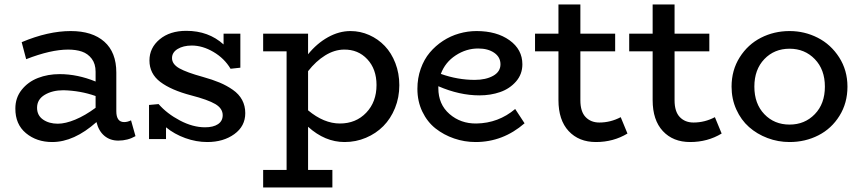

<svg xmlns="http://www.w3.org/2000/svg" viewBox="-20 -622 3856 860"><path d="M566.9 -83 586.9 -12.2Q552.2 7.8 509.8 7.8Q473.1 7.8 447.5 -13.7Q421.9 -35.2 412.1 -75.2Q311.5 14.2 213.9 14.2Q144 14.2 96.2 -25.6Q48.3 -65.4 48.8 -136.2Q48.8 -184.1 77.1 -219.7Q105.5 -255.4 149.9 -272.7Q194.3 -290 247.1 -290Q327.1 -290 408.2 -256.8V-300.8Q408.2 -335.9 390.9 -358.9Q373.5 -381.8 346.9 -390.9Q320.3 -399.9 285.2 -399.9Q207.5 -399.9 97.2 -356.9L77.1 -433.1Q195.3 -482.9 296.9 -482.9Q393.6 -482.9 447.3 -435.3Q501 -387.7 501 -296.9V-124Q501 -75.2 536.1 -75.2Q551.3 -75.2 566.9 -83ZM146 -139.2Q146 -105 172.9 -86.4Q199.7 -67.9 238.8 -67.9Q272.9 -67.9 317.1 -86.2Q361.3 -104.5 408.2 -139.2V-191.9Q340.8 -215.8 264.2 -217.8Q214.8 -217.8 180.4 -197.3Q146 -176.8 146 -139.2Z M887.7 -277.8Q931.6 -265.6 963.6 -252.2Q995.6 -238.8 1022.9 -219.7Q1050.3 -200.7 1064.5 -174.3Q1078.6 -147.9 1078.6 -115.2Q1078.6 -56.6 1029.5 -21.2Q980.5 14.2 908.7 14.2Q858.9 14.2 810.1 -3.4Q761.2 -21 723.6 -51.8V1H647.5V-151.9L690.4 -155.8Q728 -112.8 785.9 -82.3Q843.8 -51.8 898.4 -51.8Q935.5 -51.8 956.5 -65.9Q977.5 -80.1 977.5 -106Q977.5 -136.2 944.6 -155.8Q911.6 -175.3 836.4 -194.8Q746.6 -218.3 698 -255.1Q649.4 -292 649.4 -351.1Q649.4 -407.7 695.1 -445.8Q740.7 -483.9 814.5 -483.9Q914.1 -483.9 981.4 -422.9V-471.2H1056.6V-318.8L1012.7 -314Q984.9 -360.8 936 -389.4Q887.2 -418 839.4 -418Q800.8 -418 775.6 -402.6Q750.5 -387.2 750.5 -361.8Q750.5 -334.5 783.4 -315.9Q816.4 -297.4 887.7 -277.8Z M1549.8 -482.9Q1593.8 -482.9 1633.8 -465.1Q1673.8 -447.3 1703.6 -416Q1733.4 -384.8 1751 -339.1Q1768.6 -293.5 1768.6 -240.2Q1768.6 -185.5 1749.3 -137.9Q1730 -90.3 1697 -57.1Q1664.1 -23.9 1619.1 -4.9Q1574.2 14.2 1523.4 14.2Q1435.5 14.2 1359.9 -54.2V139.2H1468.8V217.8H1158.7V139.2H1263.7V-392.1H1158.7V-471.2H1359.9V-378.9Q1398.9 -427.2 1448.7 -455.1Q1498.5 -482.9 1549.8 -482.9ZM1666.5 -241.2Q1666.5 -312.5 1625.2 -356.7Q1584 -400.9 1520.5 -399.9Q1478 -399.4 1436.5 -373.8Q1395 -348.1 1359.9 -303.2V-127.9Q1430.7 -68.8 1502.4 -68.8Q1574.2 -68.8 1620.4 -117.2Q1666.5 -165.5 1666.5 -241.2Z M2287.6 -133.8 2329.6 -69.8Q2232.9 14.2 2110.4 14.2Q2060.5 14.2 2014.2 -1.7Q1967.8 -17.6 1930.9 -46.6Q1894 -75.7 1871.8 -121.8Q1849.6 -168 1849.6 -224.1Q1849.6 -272 1864.5 -314Q1879.4 -356 1905 -386.5Q1930.7 -417 1964.4 -439Q1998 -460.9 2036.6 -471.9Q2075.2 -482.9 2114.7 -482.9Q2204.6 -482.9 2262.2 -441.7Q2319.8 -400.4 2319.8 -334Q2319.8 -289.6 2291.5 -257.1Q2263.2 -224.6 2220.5 -209.7Q2177.7 -194.8 2127.4 -194.8Q2038.1 -194.8 1943.4 -235.8V-227.1Q1943.4 -154.8 1993.4 -111.3Q2043.5 -67.9 2113.8 -68.8Q2212.4 -70.3 2287.6 -133.8ZM2121.6 -404.8Q2068.4 -404.8 2021.2 -374Q1974.1 -343.3 1954.6 -291Q2029.8 -264.2 2106.4 -264.2Q2156.2 -264.2 2189 -282.5Q2221.7 -300.8 2221.7 -334Q2221.7 -366.2 2193.8 -385.5Q2166 -404.8 2121.6 -404.8Z M2760.3 -97.2 2790.5 -23.9Q2727.5 14.2 2649.4 14.2Q2572.8 14.2 2527.1 -34.9Q2481.4 -84 2481.4 -173.8V-392.1H2376.5V-471.2H2481.4V-602.1H2579.6V-471.2H2735.4V-392.1H2579.6V-172.9Q2579.6 -122.1 2603 -97.7Q2626.5 -73.2 2664.6 -73.2Q2714.8 -73.2 2760.3 -97.2Z M3182.1 -97.2 3212.4 -23.9Q3149.4 14.2 3071.3 14.2Q2994.6 14.2 2949 -34.9Q2903.3 -84 2903.3 -173.8V-392.1H2798.3V-471.2H2903.3V-602.1H3001.5V-471.2H3157.2V-392.1H3001.5V-172.9Q3001.5 -122.1 3024.9 -97.7Q3048.3 -73.2 3086.4 -73.2Q3136.7 -73.2 3182.1 -97.2Z M3516.6 14.2Q3464.8 14.2 3417.7 -3.7Q3370.6 -21.5 3335 -53Q3299.3 -84.5 3278.1 -131.6Q3256.8 -178.7 3256.8 -233.9Q3256.8 -307.6 3293.2 -365.2Q3329.6 -422.9 3388.4 -452.9Q3447.3 -482.9 3516.6 -482.9Q3584 -482.9 3642.8 -452.9Q3701.7 -422.9 3738.8 -365Q3775.9 -307.1 3775.9 -233.9Q3775.9 -160.6 3740.2 -103.3Q3704.6 -45.9 3645.8 -15.9Q3586.9 14.2 3516.6 14.2ZM3516.6 -64Q3584.5 -64 3629.6 -110.6Q3674.8 -157.2 3674.8 -233.9Q3674.8 -310.5 3629.6 -357.2Q3584.5 -403.8 3516.6 -403.8Q3448.2 -403.8 3403.6 -357.2Q3358.9 -310.5 3358.9 -233.9Q3358.9 -157.2 3403.6 -110.6Q3448.2 -64 3516.6 -64Z"/></svg>

Font: BioRhyme
Style: Regular
Weight: 400
Designer: Aoife Mooney
Foundry: Aoife Mooney Type
Version: Version 1.500;PS 001.500;hotconv 1.0.88;makeotf.lib2.5.64775